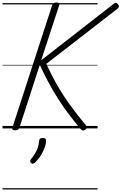

<svg xmlns="http://www.w3.org/2000/svg" viewBox="-20 -1020 965 1525"><path d="M99 15Q85 15 80 10Q75 5 78 -5L395 -981Q401 -1000 428 -1000Q457 -1000 451 -981L307 -541L877 -985Q891 -997 899.5 -997Q908 -997 917 -986Q926 -974 925 -967Q924 -960 912 -950L348 -513Q392 -416 441 -332.5Q490 -249 545 -174.5Q600 -100 662 -25Q671 -15 669.5 -7Q668 1 656 11Q644 19 635 15.5Q626 12 617 1Q569 -56 525.5 -114Q482 -172 442 -234.5Q402 -297 366 -364Q330 -431 296 -505L134 -5Q131 5 122 10Q113 15 99 15ZM228 276Q220 269 219.5 262Q219 255 225 246Q244 222 258 199.5Q272 177 280 153Q288 129 291 99Q292 86 299.5 81Q307 76 319 76Q334 76 340.5 82.5Q347 89 346 101Q346 119 336.5 147Q327 175 309 206.5Q291 238 261 269Q253 276 244.5 279.5Q236 283 228 276ZM0 475H755V485H0ZM0 -20H755V0H0ZM0 -505H755V-500H0ZM0 -995H755V-985H0Z"/></svg>

Font: Playwrite SK Guides
Style: Regular
Weight: 400
Designer: Veronika Burian, José Scaglione
Foundry: TypeTogether
Version: Version 1.003